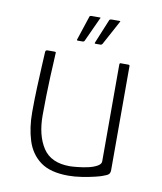

<svg xmlns="http://www.w3.org/2000/svg" viewBox="-75 -698 643 763"><g transform="rotate(10 246.5 -316.5)"><path d="M252 4Q179 4 139 -25.5Q99 -55 83 -106Q67 -157 67 -219Q67 -270 69 -319Q71 -368 73 -407Q75 -446 76 -465Q77 -470 79.5 -471Q82 -472 87 -472H110Q116 -472 117.5 -471Q119 -470 118 -464Q118 -456 116.5 -431Q115 -406 113.5 -370.5Q112 -335 111 -294.5Q110 -254 110 -215Q110 -134 142.5 -84Q175 -34 251 -34Q260 -34 280.5 -36Q301 -38 322.5 -42.5Q344 -47 359.5 -55.5Q375 -64 375 -75V-467Q375 -469 376 -470.5Q377 -472 378 -472H411Q413 -472 414.5 -471Q416 -470 416 -467V-48Q416 -36 410.5 -30.5Q405 -25 387 -19Q380 -16 357.5 -10.5Q335 -5 306 -0.5Q277 4 252 4ZM223 -535Q222 -533 220 -532Q218 -531 215 -531H196Q191 -531 193 -536L225 -633Q226 -637 234 -637H267Q269 -637 269.5 -636Q270 -635 268 -633ZM295 -535Q293 -533 291.5 -532Q290 -531 287 -531H267Q263 -531 265 -536L305 -633Q307 -637 314 -637H346Q348 -637 349 -636Q350 -635 348 -633Z"/></g></svg>

Font: Glory Thin ExtraLight
Style: Regular
Weight: 250
Version: Version 1.011